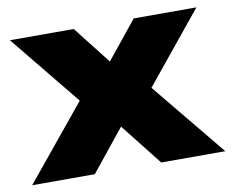

<svg xmlns="http://www.w3.org/2000/svg" viewBox="-64 -575 789 652"><g transform="rotate(-10 330.0 -249.0)"><path d="M-3 0 243 -300 245 -207 8 -498H228L351 -341H308L435 -498H651L413 -206L416 -301L663 0H442L308 -170H350L213 0Z"/></g></svg>

Font: Nunito Sans 10pt SemiExpanded Black
Style: Regular
Weight: 900
Width: 6
Designer: Vernon Adams
Foundry: Vernon Adams
Version: Version 3.101;gftools[0.9.27]